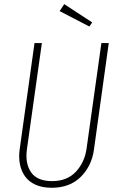

<svg xmlns="http://www.w3.org/2000/svg" viewBox="-20 -888 567 918"><path d="M287.1 -868.2 420.9 -780.8 407.2 -761.2 265.1 -835ZM500 -682.1 429.2 -172.9Q418.5 -94.2 366 -42.2Q313.5 9.8 227.1 9.8Q182.1 9.8 149.4 -5.1Q116.7 -20 98.9 -45.9Q81.1 -71.8 75 -104.5Q68.8 -137.2 74.2 -174.8L145 -682.1H180.2L108.9 -175.8Q99.1 -106.9 128.4 -64.5Q157.7 -22 229 -22Q300.8 -22 342.8 -66.9Q384.8 -111.8 394 -178.2L464.8 -682.1Z"/></svg>

Font: Fira Sans Compressed UltraLight
Style: Italic
Weight: 200
Width: 3
Italic angle: -8°
Designer: Carrois Corporate & Edenspiekermann AG
Foundry: Carrois Corporate GbR & Edenspiekermann AG
Version: Version 4.203;PS 004.203;hotconv 1.0.88;makeotf.lib2.5.64775